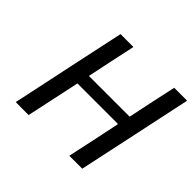

<svg xmlns="http://www.w3.org/2000/svg" viewBox="-161 -892 1090 1090"><g transform="rotate(45 384.0 -347.0)"><path d="M517 -2Q518 -3 551.5 -161.5Q585 -320 585 -322Q586 -323 557 -323Q528 -323 422 -323H259L190 0H138Q86 0 86 -1L96 -46Q105 -90 124 -177.5Q143 -265 160 -348L234 -694H337V-691Q336 -690 305.5 -545Q275 -400 275 -399H602L603 -403Q603 -407 634 -551L665 -694H768V-691Q768 -690 695 -347.5Q622 -5 621 -2V0H517Z"/></g></svg>

Font: MathJax_SansSerif
Style: Italic
Weight: 400
Version: Version 1.1